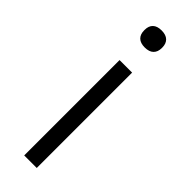

<svg xmlns="http://www.w3.org/2000/svg" viewBox="-230 -676 687 687"><g transform="rotate(45 114.0 -332.0)"><path d="M82 0V-482.5H145.5V0ZM113.5 -578Q91.5 -578 80.2 -589Q69 -600 69 -620V-622.5Q69 -642.5 80.2 -653.2Q91.5 -664 113.5 -664Q136 -664 147.2 -653Q158.5 -642 158.5 -622.5V-620Q158.5 -600 147.2 -589Q136 -578 113.5 -578Z"/></g></svg>

Font: Anek Gujarati SemiExpanded Light
Style: Regular
Weight: 300
Width: 6
Designer: Mrunmayee Ghaisas (Gujarati), Yesha Goshar (Latin)
Foundry: Ek Type
Version: Version 1.003